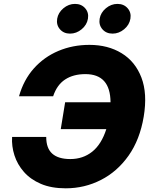

<svg xmlns="http://www.w3.org/2000/svg" viewBox="-20 -971 800 1000"><path d="M322.3 9.8Q247.1 9.8 192.9 -13.4Q138.7 -36.6 104.5 -75.7Q70.3 -114.7 55.2 -162.1Q40 -209.5 43 -257.8H220.7Q220.7 -198.7 252.2 -170.7Q283.7 -142.6 346.2 -142.6Q412.1 -142.6 460.2 -180.9Q508.3 -219.2 533.7 -298.3H296.4L319.3 -438.5H555.7Q554.7 -585 424.8 -585Q361.8 -585 319.1 -556.9Q276.4 -528.8 256.8 -469.7H79.1Q103 -554.7 156.2 -614.5Q209.5 -674.3 284.2 -705.8Q358.9 -737.3 445.8 -737.3Q542.5 -737.3 613.5 -693.8Q684.6 -650.4 716.6 -566.9Q748.5 -483.4 728.5 -363.3Q708.5 -243.7 649.7 -160.4Q590.8 -77.1 505.6 -33.7Q420.4 9.8 322.3 9.8ZM344.7 -795.9Q312 -795.9 292.2 -818.6Q272.5 -841.3 277.8 -873.5Q283.2 -905.3 310.3 -928Q337.4 -950.7 370.6 -950.7Q403.8 -950.7 423.6 -928Q443.4 -905.3 438 -873.5Q432.6 -841.3 405.3 -818.6Q377.9 -795.9 344.7 -795.9ZM566.4 -795.9Q533.2 -795.9 513.4 -818.6Q493.7 -841.3 499 -873.5Q504.4 -905.3 531.5 -928Q558.6 -950.7 591.8 -950.7Q625 -950.7 644.8 -928Q664.6 -905.3 659.2 -873.5Q653.8 -841.3 626.5 -818.6Q599.1 -795.9 566.4 -795.9Z"/></svg>

Font: Inter Extra Bold
Style: Italic
Weight: 800
Italic angle: -9.39999°
Designer: Rasmus Andersson
Foundry: rsms
Version: Version 4.000;git-3c8e0fc